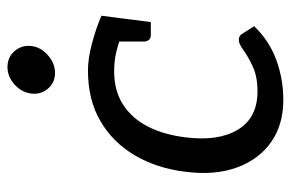

<svg xmlns="http://www.w3.org/2000/svg" viewBox="-152 -618 777 513"><g transform="rotate(-90 236.5 -361.5)"><path d="M226 7Q160 7 113.5 -25.5Q67 -58 45.5 -117Q24 -176 34 -254Q43 -330 77.5 -389Q112 -448 169 -481.5Q226 -515 305 -515Q336 -515 376 -504.5Q416 -494 451 -479L444 -425L392 -428Q373 -435 351 -440Q329 -445 302 -445Q251 -445 214 -421.5Q177 -398 155 -355Q133 -312 126 -254Q115 -167 146.5 -114.5Q178 -62 249 -62Q288 -62 315 -74.5Q342 -87 359 -99.5Q376 -112 386 -112Q397 -112 402 -104L423 -71Q385 -31 333.5 -12Q282 7 226 7ZM382 -438 444 -425 434 -347H401Q391 -347 387 -351.5Q383 -356 382 -363ZM298 -603Q272 -603 256 -622Q240 -641 243 -666Q246 -692 267 -711Q288 -730 314 -730Q340 -730 356.5 -711Q373 -692 370 -666Q367 -641 345.5 -622Q324 -603 298 -603Z"/></g></svg>

Font: Aleo
Style: Italic
Weight: 400
Italic angle: -7°
Designer: Alessio Laiso
Foundry: Alessio Laiso
Version: Version 2.001;gftools[0.9.29]